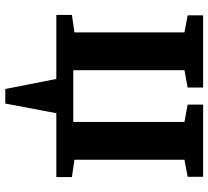

<svg xmlns="http://www.w3.org/2000/svg" viewBox="-51 -544 788 726"><g transform="rotate(90 343.0 -181.0)"><path d="M316.5 193 278.5 0H36.5V-59L102.5 -68.5V-484.5L38 -496.5V-555H311V-496.5L245.5 -484.5V-64H441V-484.5L375.5 -496.5V-555H648.5V-496.5L584 -484.5V-68.5L649.5 -59V0H408L371.5 193Z"/></g></svg>

Font: Merriweather 20pt
Style: Bold
Weight: 700
Version: Version 2.100